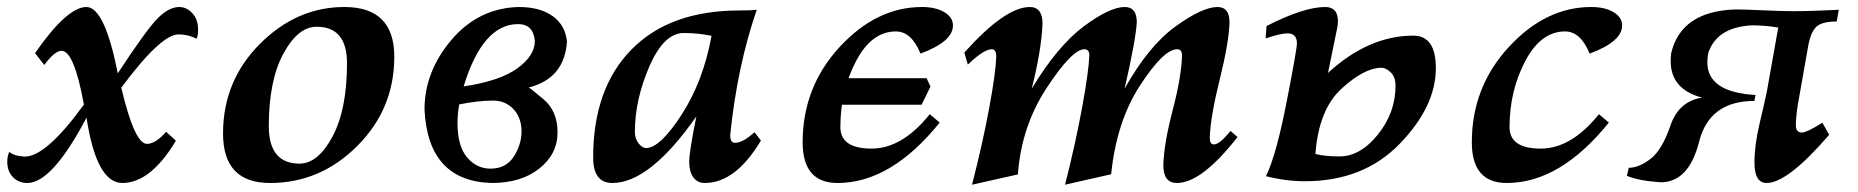

<svg xmlns="http://www.w3.org/2000/svg" viewBox="-34 -502 5197 537"><path d="M308.1 9.8Q235.8 9.8 208 -172.9Q111.8 9.8 42.5 9.8Q18.1 9.8 2.2 -6.6Q-13.7 -22.9 -13.7 -49.8Q-13.7 -65.4 -7.8 -77.6Q2.9 -65.9 35.2 -64Q95.2 -64 200.7 -209.5Q173.3 -359.9 138.2 -359.9Q119.1 -359.9 89.8 -320.3L64 -353.5Q153.8 -482.4 207.5 -482.4Q258.8 -482.4 295.4 -296.9Q374.5 -417.5 406.2 -450Q438 -482.4 467.3 -482.4Q487.8 -482.4 503.9 -465.1Q520 -447.8 520 -419.4Q520 -400.9 515.6 -393.6Q492.7 -405.8 465.3 -405.8Q416 -405.8 305.2 -256.8Q342.3 -99.6 377 -99.6Q400.9 -99.6 430.7 -133.3L458 -108.4Q387.2 9.8 308.1 9.8Z M803.7 -44.4Q855.5 -44.4 896 -120.1Q936.5 -195.8 936.5 -325.2Q936.5 -427.2 851.6 -427.2Q799.3 -427.2 758.5 -351.8Q717.8 -276.4 717.8 -149.4Q717.8 -44.4 803.7 -44.4ZM721.2 9.8Q589.8 9.8 589.8 -128.4Q589.8 -275.9 692.9 -379.2Q795.9 -482.4 929.2 -482.4Q1068.8 -482.4 1068.8 -343.3Q1068.8 -197.3 965.3 -93.8Q861.8 9.8 721.2 9.8Z M1341.3 9.8Q1163.1 4.9 1153.3 -195.3Q1153.3 -302.2 1229 -390.9Q1304.7 -479.5 1416.5 -482.4Q1476.6 -482.4 1512 -456.8Q1547.4 -431.2 1551.8 -385.3Q1544.4 -282.2 1444.8 -257.3Q1446.8 -257.3 1486.1 -224.4Q1525.4 -191.4 1525.4 -131.8Q1525.4 -71.3 1474.6 -30.8Q1423.8 9.8 1341.3 9.8ZM1262.7 -260.3Q1363.8 -275.4 1412.8 -310.8Q1461.9 -346.2 1461.9 -387.7Q1457.5 -434.6 1415 -434.6Q1315.9 -434.6 1262.7 -260.3ZM1337.9 -30.3Q1379.9 -30.3 1401.6 -62Q1423.3 -93.8 1424.8 -132.3Q1424.8 -172.9 1402.1 -196.8Q1379.4 -220.7 1345.2 -220.7Q1303.7 -220.7 1250.5 -210Q1245.6 -187.5 1245.6 -157.2Q1245.6 -93.8 1272.2 -62Q1298.8 -30.3 1337.9 -30.3Z M1772.9 -87.9Q1812 -87.9 1872.6 -181.6Q1933.1 -275.4 1956.1 -401.9Q1918 -409.7 1878.4 -409.7Q1822.8 -409.7 1782.2 -316.2Q1741.7 -222.7 1741.7 -133.3Q1741.7 -114.3 1752 -101.1Q1762.2 -87.9 1772.9 -87.9ZM1937 9.8Q1916.5 9.8 1905 -6.1Q1893.6 -22 1893.6 -49.8Q1893.6 -77.1 1913.6 -176.3Q1783.2 9.8 1678.7 9.8Q1625 9.8 1625 -61.5Q1625 -254.4 1732.2 -363.5Q1839.4 -472.7 2034.2 -472.7Q2066.9 -472.7 2082.5 -474.6Q2027.8 -315.4 2008.3 -124.5Q2008.3 -102.5 2021.5 -102.5Q2043.9 -102.5 2076.2 -132.3L2094.2 -108.9Q2023.4 9.8 1937 9.8Z M2308.6 9.8Q2210.9 9.8 2210.9 -104Q2210.9 -258.3 2314.2 -370.4Q2417.5 -482.4 2544.9 -482.4Q2583 -482.4 2607.2 -468Q2631.3 -453.6 2631.3 -430.7Q2631.3 -385.7 2540.5 -352.1Q2515.1 -414.1 2471.7 -414.1Q2403.8 -414.1 2360.1 -330.8Q2316.4 -247.6 2316.4 -146.5Q2316.4 -86.4 2403.8 -86.4Q2489.3 -86.4 2566.4 -182.6L2594.2 -159.2Q2458 9.8 2308.6 9.8ZM2543.5 -209H2244.6L2233.4 -227.5L2259.8 -283.2H2557.6L2568.4 -259.8Z M2944.8 14.6Q2974.1 -100.6 2992.7 -202.1Q3011.2 -303.7 3012.7 -347.2Q3012.7 -364.3 2999 -364.3Q2964.4 -364.3 2893.3 -255.9Q2822.3 -147.5 2813 -14.2L2684.6 14.6Q2713.9 -98.6 2732.4 -198.5Q2751 -298.3 2752.4 -343.3Q2752.4 -364.3 2739.7 -364.3Q2717.8 -364.3 2672.9 -321.3L2663.1 -355Q2777.3 -482.4 2846.2 -482.4Q2881.8 -482.4 2881.8 -436Q2878.9 -362.3 2851.6 -253.9Q2923.8 -373.5 2996.8 -428Q3069.8 -482.4 3111.8 -482.4Q3145.5 -482.4 3145.5 -439.9Q3142.6 -390.1 3111.3 -253.9Q3178.2 -373.5 3253.7 -428Q3329.1 -482.4 3371.1 -482.4Q3404.8 -482.4 3404.8 -439.9Q3403.3 -383.8 3377.2 -278.8Q3351.1 -173.8 3349.6 -115.7Q3349.6 -98.1 3361.3 -98.1Q3377 -98.1 3407.7 -135.7L3427.2 -118.7Q3326.7 9.8 3257.8 9.8Q3219.7 9.8 3219.7 -39.6Q3221.2 -99.6 3245.8 -193.8Q3270.5 -288.1 3272 -347.2Q3272 -364.3 3258.3 -364.3Q3220.7 -364.3 3154.8 -263.4Q3088.9 -162.6 3073.7 -14.6Z M3712.4 -64.5Q3770.5 -64.5 3819.8 -125.7Q3869.1 -187 3869.1 -262.2Q3869.1 -286.6 3855.7 -299.6Q3842.3 -312.5 3829.6 -312.5Q3782.2 -312.5 3718.3 -254.2Q3654.3 -195.8 3645 -71.3Q3672.9 -64.5 3712.4 -64.5ZM3615.7 4.9Q3561.5 4.9 3506.8 -9.3Q3535.2 -66.9 3564.2 -215.3Q3593.3 -363.8 3593.3 -380.9Q3593.3 -408.7 3566.9 -408.7Q3547.9 -408.7 3505.9 -394.5L3508.3 -429.2Q3612.3 -482.4 3672.4 -482.4Q3708 -482.4 3708 -442.9Q3708 -434.1 3706.1 -424.3L3680.2 -297.9Q3793.5 -402.3 3918.9 -402.3Q3981.9 -402.3 3981.9 -311.5Q3981.9 -204.1 3880.6 -99.6Q3779.3 4.9 3615.7 4.9Z M4180.2 9.8Q4082.5 9.8 4082.5 -104Q4082.5 -258.3 4185.8 -370.4Q4289.1 -482.4 4416.5 -482.4Q4454.6 -482.4 4478.8 -468Q4502.9 -453.6 4502.9 -430.7Q4502.9 -385.7 4412.1 -352.1Q4386.7 -414.1 4343.3 -414.1Q4275.4 -414.1 4231.7 -330.8Q4188 -247.6 4188 -146.5Q4188 -86.4 4275.4 -86.4Q4360.8 -86.4 4438 -182.6L4465.8 -159.2Q4329.6 9.8 4180.2 9.8Z M4907.2 9.8Q4873 9.8 4873 -46.9Q4873 -96.7 4887.7 -158.2Q4902.3 -219.7 4907.7 -246.1L4939.5 -424.8Q4903.3 -431.2 4865.7 -431.2Q4767.6 -425.8 4743.7 -353.5Q4741.2 -339.8 4741.2 -327.6Q4741.2 -244.1 4876 -236.3L4872.6 -219.7Q4747.1 -219.7 4718.3 -106Q4689.5 7.8 4610.8 7.8Q4549.8 3.9 4516.1 -10.3L4521.5 -32.7Q4549.8 -32.7 4582.3 -57.6Q4614.7 -82.5 4637.9 -150.6Q4661.1 -218.8 4726.6 -229Q4638.7 -252 4638.7 -331.1Q4638.7 -341.8 4640.1 -353.5Q4668 -470.7 4819.8 -475.6Q4844.7 -475.6 4897.9 -473.1Q4951.2 -470.7 4982.4 -470.7Q5029.8 -470.7 5108.9 -474.6L5103 -441.9Q5061 -441.9 5045.4 -426.5Q5029.8 -411.1 5022.9 -371.1L4993.7 -205.6Q4988.8 -172.4 4988.8 -151.4Q4988.8 -131.3 5006.3 -131.3Q5019 -131.3 5063 -158.7L5082 -125Q4965.8 9.8 4907.2 9.8Z"/></svg>

Font: Kelvinch
Style: Bold Italic
Weight: 700
Italic angle: -10°
Designer: Paul James Miller
Foundry: High-Logic / Made with FontCreator
Version: Version 3.30 September 23, 2016